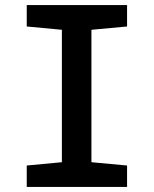

<svg xmlns="http://www.w3.org/2000/svg" viewBox="-20 -734 603 754"><path d="M85 0V-84L223 -97V-617L85 -630V-714H479V-630L339 -617V-97L479 -84V0Z"/></svg>

Font: Noto Sans Mono SemiCondensed SemiBold
Style: Regular
Weight: 600
Width: 4
Designer: Monotype Design Team
Foundry: Monotype Imaging Inc.
Version: Version 2.014; ttfautohint (v1.8.4.7-5d5b)